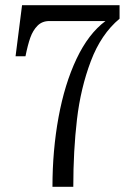

<svg xmlns="http://www.w3.org/2000/svg" viewBox="-20 -720 521 740"><path d="M386.5 -638.9H170.2Q142.4 -638.9 124.6 -620.9Q106.8 -602.9 96.8 -574.8Q86.9 -546.8 78.2 -503.2H40L65 -700H440.8V-647.9Q369.5 -588.5 330.2 -484.6Q290.9 -380.8 276.7 -260.1Q262.5 -139.4 262.5 0H182.2Q182.2 -140.4 205.6 -268.1Q229 -395.9 274.9 -493.1Q320.9 -590.2 386.5 -638.9Z"/></svg>

Font: Didactic
Style: Regular
Weight: 400
Designer: Tyler Finck
Foundry: Etcetera Type Co
Version: Version 3.007;FEAKit 1.0